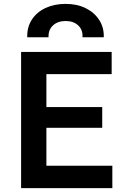

<svg xmlns="http://www.w3.org/2000/svg" viewBox="-20 -967 660 987"><path d="M88.5 0V-700H554V-586H218.5V-416.5H505.5V-310H218.5V-115H557.5V0ZM120 -775.5Q118.5 -827 143.5 -865.8Q168.5 -904.5 213.8 -925.8Q259 -947 317.5 -947Q376 -947 420.5 -925Q465 -903 490 -864.2Q515 -825.5 513.5 -775.5H404Q406.5 -813.5 382.2 -836.2Q358 -859 317.5 -859Q276.5 -859 252.2 -836.2Q228 -813.5 229.5 -775.5Z"/></svg>

Font: Geologica Roman Medium
Style: Regular
Weight: 500
Designer: Sindre Bremnes, Frode Helland
Foundry: Monokrom Skriftforlag AS
Version: Version 1.010;gftools[0.9.28]